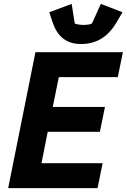

<svg xmlns="http://www.w3.org/2000/svg" viewBox="-20 -966 651 986"><path d="M396 -740C476 -740 535 -777 579 -852L609 -903L498 -946L452 -845C444 -841 427 -838 409 -838C393 -838 374 -841 364 -845L348 -946L233 -903L250 -852C277 -772 327 -740 396 -740ZM481 0 507 -128H193L225 -289H493L519 -417H251L282 -570H585L611 -698H162L22 0Z"/></svg>

Font: Braiins Sans
Style: Bold Italic
Weight: 700
Italic angle: -11.31°
Designer: Mike Abbink, Paul van der Laan, Pieter van Rosmalen, Jiri Chlebus, Lubos Buracinsky
Foundry: Bold Monday, Sudetype
Version: Version 1.000;hotconv 1.0.109;makeotfexe 2.5.65596